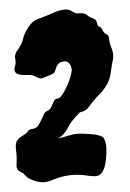

<svg xmlns="http://www.w3.org/2000/svg" viewBox="-20 -739 272 402"><path d="M101.6 -449.2Q114.3 -452.1 127 -456.1Q139.6 -460 156.2 -459Q192.4 -458 197.3 -449.7Q202.1 -441.4 202.6 -430.7Q203.1 -419.9 202.1 -408.2Q199.2 -370.1 178.7 -370.1Q171.9 -370.1 164.1 -371.1Q125 -377.9 87.9 -361.3Q65.4 -351.6 39.1 -366.2Q35.2 -369.1 31.7 -373Q28.3 -377 21 -380.4Q13.7 -383.8 14.6 -396Q15.6 -408.2 13.7 -423.3Q11.7 -438.5 15.6 -444.3Q19.5 -450.2 27.8 -455.1Q36.1 -460 38.1 -463.9Q40 -467.8 48.3 -469.2Q56.6 -470.7 60.1 -476.1Q63.5 -481.4 66.4 -487.8Q69.3 -494.1 71.8 -499.5Q74.2 -504.9 79.1 -506.8Q85 -508.8 88.4 -517.1Q91.8 -525.4 93.8 -528.8Q95.7 -532.2 100.6 -532.7Q105.5 -533.2 110.8 -541.5Q116.2 -549.8 121.1 -560.5Q131.8 -586.9 129.9 -595.7Q125 -616.2 106.4 -608.4Q99.6 -604.5 97.7 -597.7Q95.7 -590.8 94.2 -587.9Q92.8 -585 84 -581.5Q75.2 -578.1 69.8 -575.7Q64.5 -573.2 56.6 -577.6Q48.8 -582 42 -582H29.3Q4.9 -582 11.7 -601.6Q13.7 -609.4 11.7 -617.2Q9.8 -625 18.1 -636.2Q26.4 -647.5 28.3 -657.7Q30.3 -668 39.1 -681.6Q47.9 -695.3 59.1 -699.2Q70.3 -703.1 79.6 -707Q88.9 -710.9 97.7 -714.8Q120.1 -722.7 129.9 -715.8Q138.7 -710 144.5 -710.9Q155.3 -712.9 162.1 -707.5Q168.9 -702.1 175.3 -700.2Q181.6 -698.2 183.1 -690.9Q184.6 -683.6 188 -683.1Q191.4 -682.6 194.3 -676.3Q197.3 -669.9 202.6 -667.5Q208 -665 208.5 -657.2Q209 -649.4 213.9 -637.2Q218.8 -625 216.3 -613.8Q213.9 -602.5 211.4 -584Q209 -565.4 192.4 -545.9Q175.8 -529.3 168 -517.6Q160.2 -505.9 147.5 -503.9Q127.9 -484.4 122.1 -471.7Q114.3 -456.1 101.6 -449.2Z"/></svg>

Font: Creepster Caps
Style: Regular
Weight: 400
Designer: Font Diner, Inc
Foundry: Font Diner, Inc
Version: Version 1.000